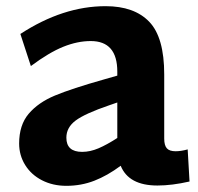

<svg xmlns="http://www.w3.org/2000/svg" viewBox="-20 -593 641 622"><path d="M594 -5Q537 8 490 8Q397 8 371 -56Q328 -24 285.5 -7.5Q243 9 195 9Q151 9 116 -9Q81 -27 61.5 -58.5Q42 -90 42 -128Q42 -188 73 -224.5Q104 -261 158 -283.5Q212 -306 318 -336L360 -348V-361Q360 -460 274 -460Q231 -460 185 -441.5Q139 -423 80 -379L46 -483Q184 -573 322 -573Q415 -573 463.5 -522.5Q512 -472 512 -352V-144Q512 -122 520.5 -112.5Q529 -103 549 -103Q566 -103 588 -109ZM246 -101Q272 -101 299 -112.5Q326 -124 360 -146V-261L334 -252Q255 -225 225 -202.5Q195 -180 195 -147Q195 -101 246 -101Z"/></svg>

Font: Martel Sans ExtraBold
Style: Regular
Weight: 800
Designer: Dan Reynolds and Mathieu Réguer
Foundry: Dan Reynolds and Mathieu Réguer
Version: Version 1.002; ttfautohint (v1.1) -l 5 -r 5 -G 72 -x 0 -D la